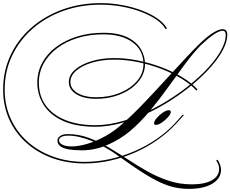

<svg xmlns="http://www.w3.org/2000/svg" viewBox="-63 -905 1476 1230"><path d="M1106 -169H1116L1073 -121Q1019 -61 951 -12.5Q883 36 805 70.5Q727 105 644.5 123.5Q562 142 479 142Q365 142 270 107Q175 72 104.5 8.5Q34 -55 -4.5 -141.5Q-43 -228 -43 -331Q-43 -449 4 -550Q51 -651 136 -726Q221 -801 335 -843Q449 -885 582 -885Q652 -885 719.5 -872.5Q787 -860 845 -838Q903 -816 945.5 -786.5Q988 -757 1007 -723L998 -718Q980 -751 938.5 -779.5Q897 -808 840 -829.5Q783 -851 717 -863Q651 -875 582 -875Q451 -875 339 -834Q227 -793 143.5 -719Q60 -645 13.5 -546Q-33 -447 -33 -331Q-33 -231 5 -146Q43 -61 112 1Q181 63 274.5 97.5Q368 132 479 132Q560 132 642 114Q724 96 801 62.5Q878 29 945.5 -18Q1013 -65 1065 -123ZM396 33Q441 33 498 16Q555 -1 615.5 -35Q676 -69 729 -119Q772 -156 822.5 -207.5Q873 -259 927 -317Q981 -375 1033.5 -432.5Q1086 -490 1132.5 -539.5Q1179 -589 1214 -623Q1261 -669 1299.5 -693.5Q1338 -718 1363 -718Q1393 -718 1393 -682Q1393 -638 1365 -585Q1337 -532 1287 -475.5Q1237 -419 1171 -364Q1105 -309 1028 -260Q951 -211 869 -173.5Q787 -136 705.5 -114.5Q624 -93 549 -93Q423 -93 340 -131Q257 -169 216.5 -233.5Q176 -298 176 -376Q176 -444 207.5 -502.5Q239 -561 296.5 -604Q354 -647 431 -671Q508 -695 598 -695Q695 -695 754 -665.5Q813 -636 839.5 -590Q866 -544 866 -494Q866 -448 841.5 -407.5Q817 -367 774 -336.5Q731 -306 674.5 -289Q618 -272 553 -272Q474 -272 426 -301.5Q378 -331 378 -380Q378 -423 416.5 -457.5Q455 -492 521.5 -512.5Q588 -533 670 -533Q742 -533 820 -517.5Q898 -502 972 -474Q1046 -446 1106 -409.5Q1166 -373 1202 -332L1195 -325Q1159 -365 1100 -401Q1041 -437 968.5 -464.5Q896 -492 819 -507.5Q742 -523 670 -523Q591 -523 527 -504Q463 -485 425.5 -452.5Q388 -420 388 -380Q388 -336 433.5 -309Q479 -282 553 -282Q637 -282 706 -310.5Q775 -339 815.5 -387Q856 -435 856 -494Q856 -583 786.5 -634Q717 -685 598 -685Q510 -685 435 -662Q360 -639 304 -597Q248 -555 217 -498.5Q186 -442 186 -376Q186 -291 230 -230Q274 -169 355.5 -136Q437 -103 549 -103Q635 -103 730 -131.5Q825 -160 918.5 -208.5Q1012 -257 1095.5 -317.5Q1179 -378 1244 -443Q1309 -508 1346 -570Q1383 -632 1383 -682Q1383 -708 1363 -708Q1342 -708 1307 -684.5Q1272 -661 1223 -615Q1172 -562 1120 -491.5Q1068 -421 1013 -344.5Q958 -268 898 -195.5Q838 -123 771 -66Q704 -10 624 24Q544 58 464 58Q411 58 375.5 51.5Q340 45 322.5 31Q305 17 305 -4Q305 -23 323.5 -34.5Q342 -46 370 -46Q440 -46 504 -22.5Q568 1 630 37.5Q692 74 754 115Q816 156 881 192.5Q946 229 1016.5 252.5Q1087 276 1166 276Q1249 276 1295 249.5Q1341 223 1341 176Q1341 151 1322 123L1331 118Q1353 153 1353 182Q1353 238 1297.5 271.5Q1242 305 1147 305Q1100 305 1056 295.5Q1012 286 962.5 263Q913 240 850 200Q787 160 701 98Q612 33 525 -2Q438 -37 371 -36Q346 -36 330.5 -28Q315 -20 315 -6Q315 11 337 22Q359 33 396 33ZM936 -105Q924 -105 924 -115Q924 -129 941 -149Q958 -169 980.5 -184Q1003 -199 1019 -199Q1031 -199 1031 -187Q1031 -174 1013.5 -154.5Q996 -135 974 -120Q952 -105 936 -105Z"/></svg>

Font: Ballet
Style: Regular
Weight: 400
Designer: Maximiliano R. Sproviero
Foundry: Omnibus-Type
Version: Version 1.100